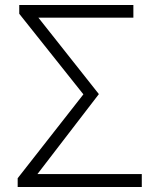

<svg xmlns="http://www.w3.org/2000/svg" viewBox="-20 -749 630 769"><path d="M50.8 0V-35.2L314 -371.1L57.1 -693.8V-729H514.2V-678.2H133.8L376 -372.1L129.9 -51.8H547.9V0Z"/></svg>

Font: Source Han Sans CN Light
Style: Regular
Weight: 300
Designer: Ryoko NISHIZUKA  (kana, bopomofo & ideographs); Paul D. Hunt (Latin, Greek & Cyrillic); Sandoll Communications , Soo-you
Foundry: Adobe
Version: Version 2.000;hotconv 1.0.107;makeotfexe 2.5.65593